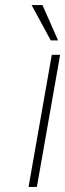

<svg xmlns="http://www.w3.org/2000/svg" viewBox="-20 -740 259 760"><path d="M181 -580 105 -720H148L210 -580ZM93 0 185 -523H218L126 0Z"/></svg>

Font: Tomorrow ExtraLight
Style: Italic
Weight: 275
Italic angle: -10°
Designer: Tony de Marco, Monica Rizzolli
Foundry: Just in Type
Version: Version 2.002